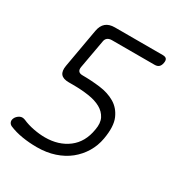

<svg xmlns="http://www.w3.org/2000/svg" viewBox="-172 -858 944 995"><g transform="rotate(30 300.0 -360.0)"><path d="M468 -203Q460 -157 436.5 -118Q413 -79 377.5 -50.5Q342 -22 294 -6Q246 10 188 10Q143 10 100 3Q57 -4 22 -19Q10 -25 6.5 -37Q3 -49 12 -64Q21 -77 34.5 -83Q48 -89 65 -82Q94 -69 130.5 -62Q167 -55 199 -55Q281 -55 337 -97.5Q393 -140 406 -221Q414 -263 400 -290.5Q386 -318 356.5 -334.5Q327 -351 283.5 -357.5Q240 -364 189 -364H164Q130 -364 116.5 -380.5Q103 -397 109 -431L150 -663Q156 -697 175.5 -713.5Q195 -730 229 -730H515Q532 -730 538 -722Q544 -714 541 -698Q538 -681 529 -673Q520 -665 504 -665H249Q232 -665 222 -657Q212 -649 210 -632L180 -465Q177 -448 184 -439.5Q191 -431 208 -431Q260 -431 312.5 -424.5Q365 -418 404 -395Q443 -372 462.5 -327Q482 -282 468 -203Z"/></g></svg>

Font: Maple Mono ExtraLight
Style: Italic
Weight: 275
Italic angle: -10°
Monospace: yes
Designer: subframe7536
Version: Version 7.000